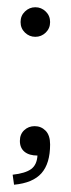

<svg xmlns="http://www.w3.org/2000/svg" viewBox="-20 -422 196 533"><path d="M106.9 -331.5Q94.7 -319.8 78.1 -319.8Q61.5 -319.8 49.3 -331.5Q37.1 -343.3 37.1 -360.8Q37.1 -378.4 49.3 -390.1Q61.5 -401.9 78.1 -401.9Q94.7 -401.9 106.9 -390.1Q119.1 -378.4 119.1 -360.8Q119.1 -343.3 106.9 -331.5ZM19 90.8 15.1 63Q50.3 59.1 66.4 47.4Q82.5 35.6 84 9.8Q61 9.8 48.1 -0.7Q35.2 -11.2 35.2 -30.8Q35.2 -49.3 47.1 -60.5Q59.1 -71.8 76.2 -71.8Q94.2 -71.8 106.7 -59.1Q119.1 -46.4 119.1 -21Q119.1 31.7 95.2 58.8Q71.3 85.9 19 90.8Z"/></svg>

Font: Margherita Light
Style: Regular
Weight: 300
Designer: James Puckett
Foundry: Dunwich Type Founders
Version: Version 1.008;hotconv 1.0.109;makeotfexe 2.5.65596